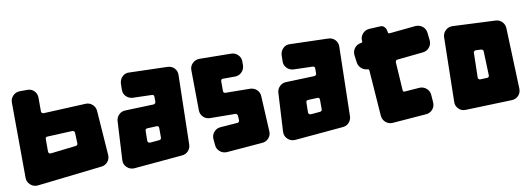

<svg xmlns="http://www.w3.org/2000/svg" viewBox="-55 -1017 3749 1355"><g transform="rotate(-10 1819.5 -339.5)"><path d="M239 -508Q239 -501 244 -496.5Q249 -492 256 -492L559 -506Q587 -507 607.5 -488.5Q628 -470 630 -442L653 -123Q655 -95 637.5 -74Q620 -53 592 -50L127 3Q97 6 74 -14.5Q51 -35 51 -65L48 -605Q48 -633 67.5 -653Q87 -673 116 -674H170Q199 -675 219 -655Q239 -635 239 -606ZM239 -220Q239 -212 244.5 -207.5Q250 -203 257 -204L439 -225Q445 -226 449.5 -230.5Q454 -235 453 -242L450 -318Q449 -325 444 -329Q439 -333 433 -333L255 -325Q239 -325 239 -309Z M1174 -662Q1203 -661 1222 -641Q1241 -621 1240 -592L1229 -95Q1228 -69 1210.5 -50Q1193 -31 1167 -29L819 2Q788 4 765.5 -17.5Q743 -39 745 -70L760 -347Q762 -373 780.5 -391.5Q799 -410 826 -411L1031 -418Q1037 -419 1041.5 -423.5Q1046 -428 1046 -434V-470Q1046 -486 1030 -486L894 -490Q865 -492 846 -512Q827 -532 828 -561L829 -604Q831 -633 851 -652.5Q871 -672 900 -670ZM959 -260Q943 -260 943 -244L942 -174Q942 -166 947 -161.5Q952 -157 960 -157L1027 -163Q1041 -165 1041 -179V-246Q1041 -263 1025 -263Z M1545 -512Q1529 -512 1529 -496V-427Q1529 -411 1545 -411L1721 -409Q1749 -408 1768.5 -389.5Q1788 -371 1789 -343L1802 -90Q1804 -62 1785.5 -41Q1767 -20 1739 -18L1483 3Q1454 5 1432 -13.5Q1410 -32 1408 -61L1404 -104Q1402 -133 1420.5 -154.5Q1439 -176 1468 -178L1590 -187Q1605 -189 1605 -204L1603 -237Q1602 -243 1597.5 -247.5Q1593 -252 1587 -252L1406 -254Q1378 -254 1358 -274Q1338 -294 1338 -322L1335 -609Q1334 -638 1355 -658.5Q1376 -679 1405 -679L1632 -676Q1660 -676 1680.5 -655.5Q1701 -635 1700 -606V-581Q1699 -552 1679 -532Q1659 -512 1630 -512Z M2326 -662Q2355 -661 2374 -641Q2393 -621 2392 -592L2381 -95Q2380 -69 2362.5 -50Q2345 -31 2319 -29L1971 2Q1940 4 1917.5 -17.5Q1895 -39 1897 -70L1912 -347Q1914 -373 1932.5 -391.5Q1951 -410 1978 -411L2183 -418Q2189 -419 2193.5 -423.5Q2198 -428 2198 -434V-470Q2198 -486 2182 -486L2046 -490Q2017 -492 1998 -512Q1979 -532 1980 -561L1981 -604Q1983 -633 2003 -652.5Q2023 -672 2052 -670ZM2111 -260Q2095 -260 2095 -244L2094 -174Q2094 -166 2099 -161.5Q2104 -157 2112 -157L2179 -163Q2193 -165 2193 -179V-246Q2193 -263 2177 -263Z M2560 -400Q2535 -402 2516.5 -418.5Q2498 -435 2494 -461L2487 -514Q2484 -543 2501 -565Q2518 -587 2547 -591H2548Q2558 -593 2558 -602L2557 -605Q2555 -634 2574 -655.5Q2593 -677 2622 -679L2699 -683Q2716 -684 2725.5 -676.5Q2735 -669 2740 -659Q2745 -648 2747 -632Q2747 -625 2752 -624Q2757 -623 2764 -624L2946 -642Q2975 -644 2997 -626.5Q3019 -609 3022 -580L3028 -526Q3031 -497 3013 -475Q2995 -453 2966 -450L2781 -431Q2774 -431 2770 -426Q2766 -421 2766 -414L2779 -209Q2781 -200 2790 -200L2872 -206L2897 -208Q2926 -210 2948 -191.5Q2970 -173 2972 -144L2976 -90Q2978 -61 2959.5 -39.5Q2941 -18 2912 -16L2670 3Q2641 5 2619.5 -14Q2598 -33 2596 -62L2572 -390Q2572 -395 2568.5 -397.5Q2565 -400 2560 -400Z M3592 -80Q3593 -51 3574 -30.5Q3555 -10 3526 -9L3194 2Q3164 4 3143 -17Q3122 -38 3123 -67L3132 -529Q3133 -558 3154 -577.5Q3175 -597 3204 -596L3511 -582Q3537 -581 3556 -562Q3575 -543 3576 -516ZM3381 -194Q3388 -194 3392.5 -199Q3397 -204 3396 -211L3390 -382Q3390 -389 3385.5 -393Q3381 -397 3375 -398L3337 -400Q3330 -400 3325 -395.5Q3320 -391 3320 -384L3316 -209Q3315 -202 3320 -197Q3325 -192 3332 -192Z"/></g></svg>

Font: d puntillas B to tiptoe
Style: Regular
Weight: 400
Designer: deFharo
Foundry: deFharo.com
Version: Version 1.001 2012